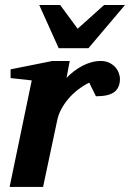

<svg xmlns="http://www.w3.org/2000/svg" viewBox="-20 -742 516 762"><path d="M456.1 -429.2Q456.1 -394.5 434.1 -377.2Q412.1 -359.9 360.8 -359.9L334 -414.1Q310.5 -402.3 289.3 -386Q268.1 -369.6 251.5 -350.1Q234.9 -330.6 223.1 -308.6Q211.4 -286.6 207 -264.2L150.9 0H18.1L106 -422.9L22 -432.1V-466.8L188 -500H256.8L244.1 -433.1Q257.3 -446.8 273.2 -459Q289.1 -471.2 306.6 -480.5Q324.2 -489.7 342.8 -494.9Q361.3 -500 379.9 -500Q399.4 -500 413.8 -492.9Q428.2 -485.8 437.5 -475.3Q446.8 -464.8 451.4 -452.4Q456.1 -439.9 456.1 -429.2ZM331.1 -550.8H212.9L135.7 -722.2H218.8L288.1 -627.9L393.1 -722.2H476.1Z"/></svg>

Font: Charis SIL Afr
Style: Bold Italic
Weight: 700
Italic angle: -11°
Foundry: SIL International
Version: Version 5.000